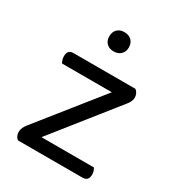

<svg xmlns="http://www.w3.org/2000/svg" viewBox="-160 -758 789 858"><g transform="rotate(30 234.5 -328.5)"><path d="M61 0Q45 -13 45 -35Q45 -47 50 -57.5Q55 -68 63 -78L317 -396H60Q57 -401 54 -409.5Q51 -418 51 -429Q51 -462 81 -462H401Q418 -448 418 -426Q418 -406 399 -384L145 -65H416Q419 -60 422 -52Q425 -44 425 -33Q425 0 394 0ZM283 -607Q283 -585 269 -571.5Q255 -558 232 -558Q209 -558 195.5 -571.5Q182 -585 182 -607Q182 -630 195.5 -643.5Q209 -657 232 -657Q255 -657 269 -643.5Q283 -630 283 -607Z"/></g></svg>

Font: Baloo Thambi 2
Style: Regular
Weight: 400
Designer: Aadarsh Rajan and Ek Type
Foundry: Ek Type
Version: Version 1.640;hotconv 1.0.111;makeotfexe 2.5.65597; ttfautoh